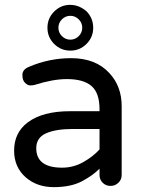

<svg xmlns="http://www.w3.org/2000/svg" viewBox="-20 -759 595 789"><path d="M98 -484Q182 -520 272 -520Q374 -520 430 -458Q480 -404 480 -323V-40Q480 -21 466.5 -8Q453 5 434 5Q415 5 402 -8Q389 -21 389 -40V-66Q362 -38 316.5 -14Q271 10 201 10Q132 10 86 -30Q38 -72 38 -140Q38 -214 94 -256Q155 -302 268 -302H389V-310Q389 -377 356 -405.5Q323 -434 255 -434Q197 -434 122 -410Q114 -408 104 -408Q94 -408 83 -418.5Q72 -429 72 -451Q72 -473 98 -484ZM129 -150Q129 -70 235 -70Q282 -70 322.5 -93Q363 -116 389 -145V-229H280Q209 -229 169 -211Q129 -193 129 -150ZM268 -739Q288 -739 305.5 -731.5Q323 -724 336 -712Q363 -684 363 -645Q363 -606 335.5 -578.5Q308 -551 269 -551Q230 -551 202.5 -578.5Q175 -606 175 -645Q175 -684 202.5 -711.5Q230 -739 268 -739ZM269 -596Q289 -596 303.5 -610.5Q318 -625 318 -645Q318 -665 303.5 -679.5Q289 -694 269 -694Q249 -694 234.5 -679.5Q220 -665 220 -645Q220 -625 234.5 -610.5Q249 -596 269 -596Z"/></svg>

Font: Varela Round
Style: Regular
Weight: 400
Designer: Joe Prince
Foundry: Joe Prince
Version: Version 1.000